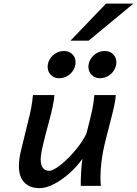

<svg xmlns="http://www.w3.org/2000/svg" viewBox="-20 -1004 741 1037"><path d="M425.3 -146.5Q397 -106 356.2 -69.3Q315.4 -32.7 272.5 -10.3Q229.5 12.2 193.8 12.2Q141.1 12.2 111.6 -18.3Q82 -48.8 82 -107.4Q82 -145.5 94.2 -194.3L128.9 -336.4Q141.6 -385.3 147.7 -417.2Q153.8 -449.2 158.2 -490.7H273.9Q272 -464.4 265.1 -430.7Q258.3 -397 244.1 -345.2Q223.6 -270 211.7 -219.2Q199.7 -168.5 199.7 -143.1Q199.7 -112.3 211.9 -96.9Q224.1 -81.5 245.6 -81.5Q267.1 -81.5 307.4 -113.5Q347.7 -145.5 387.5 -192.9Q427.2 -240.2 446.8 -282.7Q469.2 -368.2 478 -409.9Q486.8 -451.7 489.3 -490.7H605.5Q604.5 -466.8 596.2 -429.4Q587.9 -392.1 569.8 -322.3Q555.2 -268.1 544.4 -222.2Q534.2 -179.7 528.3 -133.3Q522.5 -86.9 522.5 -48.8Q522.5 -17.6 524.9 0H416Q416 -35.6 418.2 -76.2Q420.4 -116.7 425.3 -146.5ZM519.5 -581.5Q492.7 -581.5 475.1 -599.4Q457.5 -617.2 457.5 -643.1Q457.5 -664.6 469.2 -684.3Q481 -704.1 501.2 -716.3Q521.5 -728.5 546.4 -728.5Q573.7 -728.5 591.1 -711.2Q608.4 -693.8 608.4 -668Q608.4 -645.5 596.4 -625.5Q584.5 -605.5 564 -593.5Q543.5 -581.5 519.5 -581.5ZM299.3 -581.5Q272.5 -581.5 254.9 -599.1Q237.3 -616.7 237.3 -643.1Q237.3 -664.6 249 -684.3Q260.7 -704.1 281 -716.3Q301.3 -728.5 326.2 -728.5Q353 -728.5 370.6 -711.2Q388.2 -693.8 388.2 -668Q388.2 -645.5 376.2 -625.5Q364.3 -605.5 343.8 -593.5Q323.2 -581.5 299.3 -581.5ZM700.7 -984.4 458.5 -784.2H360.4L552.7 -984.4Z"/></svg>

Font: Lesson One Medium
Style: Italic
Weight: 500
Italic angle: -14°
Designer: But Ko, Victor Gaultney, Annie Olsen, Julie Remington, Don Collingsworth, Eric Hays, Becca Hirsbrunner
Version: Version 1.100